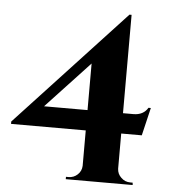

<svg xmlns="http://www.w3.org/2000/svg" viewBox="-52 -761 722 809"><g transform="rotate(5 309.5 -357.0)"><path d="M472 -212V-63Q473 -41 489 -26Q505 -10 528 -10H538L539 0H256V-10H267Q289 -10 305 -25Q321 -40 322 -62V-212H6V-222L463 -714H472V-298H516Q558 -298 577 -330H587L559 -212ZM322 -298V-495L138 -298Z"/></g></svg>

Font: Cinzel Bold(RUS BY LYAJKA)
Style: Regular
Weight: 700
Designer: Natanael Gama
Version: Version 1.001;PS 001.001;hotconv 1.0.56;makeotf.lib2.0.21325